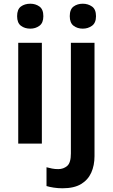

<svg xmlns="http://www.w3.org/2000/svg" viewBox="-20 -772 607 1032"><path d="M205 -542V0H78V-542ZM143 -752Q171 -752 192 -737Q213 -722 213 -685Q213 -649 192 -633.5Q171 -618 143 -618Q113 -618 92.5 -633.5Q72 -649 72 -685Q72 -722 92.5 -737Q113 -752 143 -752ZM316 240Q292 240 269 236.5Q246 233 230 228V127Q245 131 260 134Q275 137 293 137Q321 137 341 120Q361 103 361 53V-542H488V67Q488 117 470.5 156Q453 195 415.5 217.5Q378 240 316 240ZM355 -685Q355 -722 375.5 -737Q396 -752 425 -752Q453 -752 474.5 -737Q496 -722 496 -685Q496 -649 474.5 -633.5Q453 -618 425 -618Q396 -618 375.5 -633.5Q355 -649 355 -685Z"/></svg>

Font: Noto Sans Khmer SemiBold
Style: Regular
Weight: 600
Version: Version 2.003